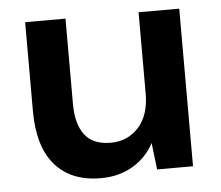

<svg xmlns="http://www.w3.org/2000/svg" viewBox="-43 -543 693 602"><g transform="rotate(-5 304.0 -242.0)"><path d="M251 12Q158 12 107.5 -46Q57 -104 57 -216V-496H184V-228Q184 -164 210 -130Q236 -96 292 -96Q345 -96 379.5 -134Q414 -172 414 -240V-496H542V0H429L419 -84Q396 -40 352.5 -14Q309 12 251 12Z"/></g></svg>

Font: Firefly Display
Style: Bold
Weight: 700
Designer: Colophon Foundry, Jonny Pinhorn
Foundry: Colophon Foundry
Version: Version 1.200; ttfautohint (v1.8.3)